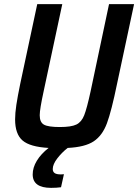

<svg xmlns="http://www.w3.org/2000/svg" viewBox="-20 -708 668 928"><path d="M628 -688 546 -304Q519 -172 497 -112.5Q475 -53 433 -25Q391 3 307 7Q279 29 257 57.5Q235 86 235 109Q235 122 244 128.5Q253 135 275 135L289 134L275 197Q254 200 227 200Q138 200 138 135Q138 102 158 69Q178 36 215 7Q125 2 89 -29Q53 -60 53 -131Q53 -161 59 -201Q65 -241 78 -304L160 -688H281L191 -267Q172 -180 172 -151Q172 -117 192.5 -105.5Q213 -94 269 -94Q324 -94 349 -106Q374 -118 387 -151Q400 -184 418 -267L507 -688Z"/></svg>

Font: Saira Semi Condensed Medium
Style: Italic
Weight: 500
Width: 4
Italic angle: -12°
Designer: Hector Gatti with collaboration of the Omnibus-Type team
Foundry: Omnibus-Type
Version: Version 1.001; ttfautohint (v1.8)